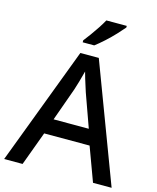

<svg xmlns="http://www.w3.org/2000/svg" viewBox="-135 -1127 924 1127"><g transform="rotate(15 327.0 -563.5)"><path d="M540 -93 464 -299H188L112 -93H0L271 -810H383L653 -93ZM362 -594Q359 -605 351.5 -627Q344 -649 337 -673Q330 -697 326 -712Q318 -681 308 -646Q298 -611 292 -594L220 -393H434ZM493 -1024Q478 -1006 451 -977Q424 -948 393 -920Q362 -892 338 -874H268V-886Q283 -905 302 -931Q321 -957 339 -984.5Q357 -1012 369 -1034H493Z"/></g></svg>

Font: Noto Sans Kannada UI Medium
Style: Regular
Weight: 500
Designer: Jelle Bosma - Monotype Design Team
Foundry: Monotype Imaging Inc.
Version: Version 2.005; ttfautohint (v1.8.4.7-5d5b)